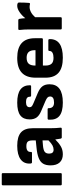

<svg xmlns="http://www.w3.org/2000/svg" viewBox="705 -1428 735 2185"><g transform="rotate(-90 1072.5 -335.5)"><path d="M69 0Q56 0 56 -13V-670Q56 -683 69 -683H182Q195 -683 195 -670V-13Q195 0 182 0Z M409 12Q349 12 316 -24Q283 -60 283 -128Q283 -180 302.5 -212.5Q322 -245 367.5 -263Q413 -281 489 -288L567 -296V-334Q567 -372 552.5 -387.5Q538 -403 501 -403Q433 -403 436 -352Q437 -339 423 -339H318Q306 -339 304 -355Q298 -428 350.5 -467.5Q403 -507 506 -507Q610 -507 658 -464.5Q706 -422 706 -330V-127Q706 -64 712 -14Q713 0 699 0H601Q590 0 587 -13Q583 -34 578 -74Q540 -35 500.5 -11.5Q461 12 409 12ZM417 -144Q417 -93 461 -93Q486 -93 510.5 -106Q535 -119 567 -151V-219L507 -214Q456 -209 436.5 -193.5Q417 -178 417 -144Z M998 12Q893 12 845.5 -27Q798 -66 803 -149Q804 -161 816 -161H922Q934 -161 934 -149Q934 -88 998 -88Q1067 -88 1067 -133Q1067 -151 1055 -162.5Q1043 -174 1015 -186L900 -235Q850 -256 828 -286.5Q806 -317 806 -366Q806 -437 852 -472Q898 -507 997 -507Q1098 -507 1146.5 -470.5Q1195 -434 1195 -362Q1195 -349 1182 -349H1077Q1064 -349 1064 -365Q1064 -407 1003 -407Q945 -407 945 -366Q945 -351 954.5 -342Q964 -333 993 -321L1107 -273Q1159 -251 1182.5 -220.5Q1206 -190 1206 -139Q1206 12 998 12Z M1508 12Q1392 12 1336.5 -37Q1281 -86 1281 -184V-299Q1281 -401 1336.5 -454Q1392 -507 1506 -507Q1730 -507 1730 -306V-228Q1730 -215 1717 -215H1419V-185Q1419 -139 1439.5 -116.5Q1460 -94 1507 -94Q1543 -94 1564 -105.5Q1585 -117 1585 -140Q1585 -153 1598 -153H1707Q1719 -153 1720 -140Q1723 12 1508 12ZM1419 -299H1594V-304Q1594 -354 1573 -377Q1552 -400 1508 -400Q1461 -400 1440 -376.5Q1419 -353 1419 -303Z M1843 0Q1830 0 1830 -13V-369Q1830 -400 1828.5 -427Q1827 -454 1824 -481Q1823 -495 1837 -495H1936Q1947 -495 1950 -484Q1956 -453 1958 -415Q1989 -455 2028 -481Q2067 -507 2099 -507Q2116 -507 2125 -503Q2135 -500 2136 -489Q2136 -463 2135.5 -432Q2135 -401 2132 -374Q2131 -359 2117 -362Q2102 -366 2085 -366Q2056 -366 2026 -350Q1996 -334 1969 -303V-13Q1969 0 1956 0Z"/></g></svg>

Font: Sofia Sans ExtraBold
Style: Regular
Weight: 800
Designer: Botio Nikoltchev, Ani Petrova
Foundry: lettersoup
Version: Version 4.101; ttfautohint (v1.8.4.7-5d5b)